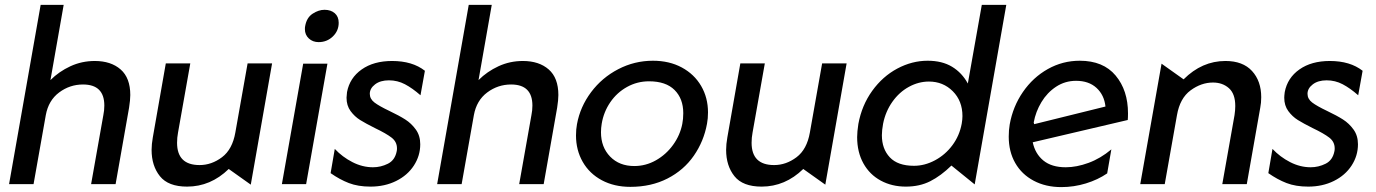

<svg xmlns="http://www.w3.org/2000/svg" viewBox="-20 -752 5617 784"><path d="M512 -364Q512 -434 472.5 -468.5Q433 -503 367 -503Q314 -503 267.5 -481.5Q221 -460 186 -425L240 -732H146L17 0H117L167 -282Q178 -342 221.5 -374.5Q265 -407 319 -407Q406 -407 406 -321Q406 -301 402 -282L352 0H452L507 -312Q512 -344 512 -364Z M599 -140Q599 -75 633 -32.5Q667 10 744 10Q840 10 914 -62L1004 2L1091 -493H991L941 -211Q929 -142 886.5 -110Q844 -78 795 -78Q703 -78 703 -169Q703 -190 707 -211L757 -493H657L604 -191Q599 -163 599 -140Z M1317 -492H1218L1131 0H1230ZM1226 -645Q1225 -641 1225 -633Q1225 -610 1241 -595Q1257 -580 1281 -580Q1315 -580 1339 -603Q1363 -626 1363 -659Q1363 -684 1347 -698Q1331 -712 1305 -712Q1281 -712 1256.5 -696Q1232 -680 1226 -645Z M1503 -69Q1460 -69 1419 -90Q1378 -111 1347 -144L1330 -45Q1367 -19 1404.5 -4.5Q1442 10 1493 10Q1551 10 1597.5 -13Q1644 -36 1670 -76Q1696 -116 1696 -163Q1696 -198 1678 -223Q1660 -248 1635 -264Q1610 -280 1570 -299Q1528 -319 1509 -333.5Q1490 -348 1490 -369Q1490 -391 1511.5 -407.5Q1533 -424 1568 -424Q1603 -424 1633.5 -408Q1664 -392 1697 -363L1715 -463Q1664 -503 1581 -503Q1506 -503 1457 -468.5Q1408 -434 1397 -376Q1395 -360 1395 -353Q1395 -321 1411.5 -298.5Q1428 -276 1450.5 -262Q1473 -248 1511 -229Q1557 -207 1579 -190Q1601 -173 1601 -146Q1601 -139 1600 -135Q1593 -98 1564 -83.5Q1535 -69 1503 -69Z M2260 -364Q2260 -434 2220.5 -468.5Q2181 -503 2115 -503Q2062 -503 2015.5 -481.5Q1969 -460 1934 -425L1988 -732H1894L1765 0H1865L1915 -282Q1926 -342 1969.5 -374.5Q2013 -407 2067 -407Q2154 -407 2154 -321Q2154 -301 2150 -282L2100 0H2200L2255 -312Q2260 -344 2260 -364Z M2867 -247Q2871 -268 2871 -293Q2871 -353 2843 -401Q2815 -449 2764 -476.5Q2713 -504 2646 -504Q2571 -504 2504.5 -469.5Q2438 -435 2393.5 -375.5Q2349 -316 2336 -245Q2332 -224 2332 -199Q2332 -139 2359.5 -91Q2387 -43 2437.5 -16Q2488 11 2554 11Q2639 11 2705.5 -23Q2772 -57 2813 -116Q2854 -175 2867 -247ZM2770 -290Q2770 -266 2766 -246Q2757 -200 2728.5 -160.5Q2700 -121 2658.5 -97.5Q2617 -74 2570 -74Q2509 -74 2471.5 -112.5Q2434 -151 2434 -212Q2434 -229 2437 -247Q2445 -295 2472 -334.5Q2499 -374 2540.5 -397Q2582 -420 2630 -420Q2699 -420 2734.5 -384.5Q2770 -349 2770 -290Z M2945 -140Q2945 -75 2979 -32.5Q3013 10 3090 10Q3186 10 3260 -62L3350 2L3437 -493H3337L3287 -211Q3275 -142 3232.5 -110Q3190 -78 3141 -78Q3049 -78 3049 -169Q3049 -190 3053 -211L3103 -493H3003L2950 -191Q2945 -163 2945 -140Z M4089 -732H3989L3932 -411Q3908 -455 3867.5 -479.5Q3827 -504 3768 -504Q3704 -504 3644 -472Q3584 -440 3541.5 -381Q3499 -322 3485 -246Q3480 -214 3480 -192Q3480 -131 3505.5 -85Q3531 -39 3576.5 -14.5Q3622 10 3679 10Q3735 10 3778.5 -12Q3822 -34 3865 -76L3960 1ZM3581 -200Q3581 -220 3586 -247Q3596 -297 3624 -336.5Q3652 -376 3691.5 -397.5Q3731 -419 3773 -419Q3831 -419 3870.5 -379.5Q3910 -340 3910 -278Q3910 -264 3907 -247Q3898 -198 3869 -159Q3840 -120 3798 -97.5Q3756 -75 3712 -75Q3646 -75 3613.5 -109.5Q3581 -144 3581 -200Z M4332 -69Q4274 -69 4240.5 -96.5Q4207 -124 4197 -171L4585 -262Q4586 -271 4586 -289Q4586 -383 4535.5 -443.5Q4485 -504 4389 -504Q4319 -504 4258.5 -470Q4198 -436 4157 -376.5Q4116 -317 4103 -244Q4099 -221 4099 -194Q4099 -133 4125.5 -86.5Q4152 -40 4201 -14Q4250 12 4314 12Q4365 12 4414 -3Q4463 -18 4501 -44L4518 -142Q4474 -105 4425 -87Q4376 -69 4332 -69ZM4374 -422Q4426 -422 4457.5 -393Q4489 -364 4494 -317L4203 -245L4201 -252Q4209 -296 4232.5 -335Q4256 -374 4292.5 -398Q4329 -422 4374 -422Z M5130 -355Q5130 -421 5092.5 -462Q5055 -503 4984 -503Q4888 -503 4813 -428L4723 -492L4636 0H4736L4786 -282Q4798 -351 4841.5 -383Q4885 -415 4933 -415Q4972 -415 4998 -392Q5024 -369 5024 -319Q5024 -302 5021 -282L4971 0H5071L5126 -312Q5130 -332 5130 -355Z M5332 -69Q5289 -69 5248 -90Q5207 -111 5176 -144L5159 -45Q5196 -19 5233.5 -4.5Q5271 10 5322 10Q5380 10 5426.5 -13Q5473 -36 5499 -76Q5525 -116 5525 -163Q5525 -198 5507 -223Q5489 -248 5464 -264Q5439 -280 5399 -299Q5357 -319 5338 -333.5Q5319 -348 5319 -369Q5319 -391 5340.5 -407.5Q5362 -424 5397 -424Q5432 -424 5462.5 -408Q5493 -392 5526 -363L5544 -463Q5493 -503 5410 -503Q5335 -503 5286 -468.5Q5237 -434 5226 -376Q5224 -360 5224 -353Q5224 -321 5240.5 -298.5Q5257 -276 5279.5 -262Q5302 -248 5340 -229Q5386 -207 5408 -190Q5430 -173 5430 -146Q5430 -139 5429 -135Q5422 -98 5393 -83.5Q5364 -69 5332 -69Z"/></svg>

Font: Geom
Style: Italic
Weight: 400
Italic angle: -10°
Version: Version 1.102